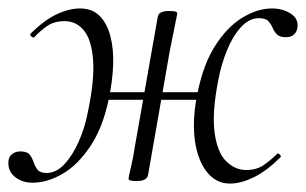

<svg xmlns="http://www.w3.org/2000/svg" viewBox="-35 -420 724 454"><path d="M42 12Q17 12 0 -2Q-17 -16 -15 -39Q-14 -50 -6 -56Q2 -62 13 -62Q29 -62 35 -54.5Q41 -47 44.5 -36.5Q48 -26 54 -18.5Q60 -11 75 -11Q98 -11 117.5 -32Q137 -53 151.5 -86Q166 -119 173 -156Q189 -233 185 -280Q181 -327 163 -348.5Q145 -370 118 -370Q93 -370 76.5 -358.5Q60 -347 46 -332Q43 -330 39 -334Q35 -338 37 -340Q69 -372 98.5 -386Q128 -400 154 -400Q183 -400 200.5 -382.5Q218 -365 226 -334.5Q234 -304 232.5 -265.5Q231 -227 222 -185Q208 -118 178.5 -74Q149 -30 113 -9Q77 12 42 12ZM289 8Q276 8 272.5 6.5Q269 5 269 2Q269 -1 275 -26.5Q281 -52 284 -74L338 -380Q340 -394 364 -394Q377 -394 380.5 -392.5Q384 -391 384 -388Q384 -386 380.5 -369.5Q377 -353 373 -332.5Q369 -312 366 -297L315 -6Q312 8 289 8ZM180 -184 184 -202H473L469 -184ZM512 14Q484 15 464.5 -2.5Q445 -20 434.5 -50.5Q424 -81 423.5 -119.5Q423 -158 432 -200Q446 -269 474.5 -313Q503 -357 538.5 -378.5Q574 -400 608 -400Q634 -400 653 -387.5Q672 -375 668 -353Q666 -343 659 -337.5Q652 -332 642 -332Q626 -332 619.5 -339Q613 -346 609.5 -354.5Q606 -363 599.5 -370Q593 -377 577 -377Q554 -377 534.5 -355.5Q515 -334 501.5 -300.5Q488 -267 481 -230Q466 -153 472.5 -106Q479 -59 500 -38.5Q521 -18 547 -18Q572 -18 589 -30Q606 -42 620 -56Q622 -59 626.5 -54.5Q631 -50 628 -48Q597 -17 567.5 -2Q538 13 512 14Z"/></svg>

Font: Cormorant Garamond Light
Style: Italic
Weight: 300
Italic angle: -10°
Designer: Christian Thalmann (Catharsis Fonts)
Foundry: Catharsis Fonts
Version: Version 4.001